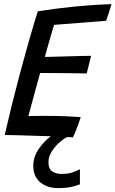

<svg xmlns="http://www.w3.org/2000/svg" viewBox="-20 -682 578 961"><path d="M345 5.5Q330 4.5 316.5 4Q295 14.5 273.2 34.8Q251.5 55 237 79.8Q222.5 104.5 222.5 129Q222.5 163 241.2 175.8Q260 188.5 288.5 188.5Q316.5 188.5 336.8 182.8Q357 177 380 165V240.5Q362.5 248 336.2 253.8Q310 259.5 271 259.5Q216.5 259.5 181.5 230.5Q146.5 201.5 146.5 148Q146.5 103.5 173.5 64Q200.5 24.5 234.5 0Q185 -2 136.5 -3Q104.5 -4 69.8 -5Q35 -6 3.5 -6.5Q21.5 -85 40.5 -161.5Q59.5 -238 78 -307Q111.5 -431.5 135.2 -513.2Q159 -595 169.5 -625.5Q262.5 -640 341.2 -647.8Q420 -655.5 472 -658.5Q524 -661.5 538 -661.5Q532 -639 525.5 -619.8Q519 -600.5 511 -578L250.5 -557.5Q247 -546 240.5 -524Q234 -502 226.8 -477Q219.5 -452 213.5 -430Q207.5 -408 204.5 -397Q219 -397 250 -398Q281 -399 317.8 -400Q354.5 -401 386.8 -401.8Q419 -402.5 436 -402.5L414 -314.5Q406.5 -314.5 384 -314.8Q361.5 -315 331.2 -315.5Q301 -316 270.2 -316.2Q239.5 -316.5 215.2 -316.5Q191 -316.5 181 -316.5Q178.5 -308 171 -281Q163.5 -254 154 -219.2Q144.5 -184.5 135.8 -152Q127 -119.5 122 -101Q133 -101.5 161.2 -101.8Q189.5 -102 214 -102Q263 -102 311.2 -100Q359.5 -98 384 -96Q379 -79 371.2 -57.8Q363.5 -36.5 356 -18.5Q348.5 -0.5 345 5.5Z"/></svg>

Font: Grandstander
Style: Italic
Weight: 400
Italic angle: -15°
Designer: Tyler Finck
Foundry: Etcetera Type Co
Version: Version 1.200; ttfautohint (v1.8.3)